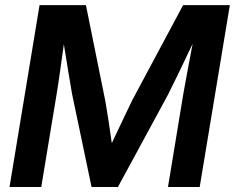

<svg xmlns="http://www.w3.org/2000/svg" viewBox="-20 -748 939 768"><path d="M18.1 0 138.2 -727.5H323.7L401.4 -343.3Q406.7 -313.5 414.1 -265.6Q421.4 -217.8 427.2 -175.3Q440.4 -203.6 455.8 -235.8Q471.2 -268.1 485.1 -297.4Q499 -326.7 508.8 -346.7L712.4 -727.5H899.4L778.8 0H651.9L713.4 -373Q719.7 -410.2 730 -464.1Q740.2 -518.1 750.5 -572.8Q721.7 -512.2 695.1 -457Q668.5 -401.9 651.9 -369.1L451.7 0H346.2L268.1 -373Q262.2 -404.8 253.7 -458.3Q245.1 -511.7 235.4 -570.8Q227.5 -515.6 220 -461.2Q212.4 -406.7 206.1 -369.1L145 0Z"/></svg>

Font: Inter Display SemiBold
Style: Italic
Weight: 600
Italic angle: -9.39999°
Designer: Rasmus Andersson
Foundry: rsms
Version: Version 4.000;git-a52131595